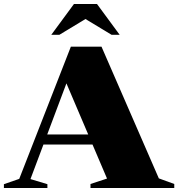

<svg xmlns="http://www.w3.org/2000/svg" viewBox="-34 -938 890 958"><path d="M159.5 -217V-267H509.5V-217ZM758.5 -48 835.5 -20V0H417.5V-20L500 -47L282.5 -557L317.5 -575.5L118 -44.5L202.5 -19V0H-14.5V-19L62 -45.5L319.5 -705H472.5ZM365.5 -859.5H419.5L262.5 -764.5H222L335 -918H450L563 -764.5H522.5Z"/></svg>

Font: Newsreader 60pt ExtraBold
Style: Regular
Weight: 800
Designer: Hugues Gentile
Foundry: Production Type
Version: Version 1.003